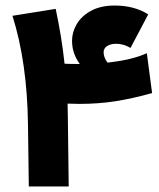

<svg xmlns="http://www.w3.org/2000/svg" viewBox="-20 -673 573 693"><path d="M266 -298 224 -299 225 -241 228 0H84L81 -224Q78 -448 25 -616L181 -641Q203 -538 213 -443Q232 -442 268 -442Q240 -480 240 -526Q240 -557 257 -586Q274 -615 308.5 -634Q343 -653 394 -653Q465 -653 515 -621L451 -500Q426 -515 399 -515Q380 -515 367 -507Q354 -499 354 -484Q354 -466 368 -447Q458 -457 510 -481L529 -337Q457 -317 396 -307.5Q335 -298 266 -298Z"/></svg>

Font: FiraGO Heavy
Style: Italic
Weight: 900
Italic angle: -8°
Designer: bBox Type GmbH
Foundry: bBox Type GmbH
Version: Version 1.001